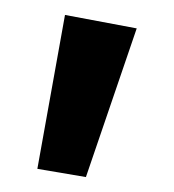

<svg xmlns="http://www.w3.org/2000/svg" viewBox="-20 -832 233 257"><path d="M30 -606 67 -812 163 -794 95 -595Z"/></svg>

Font: Fira Sans Variable
Style: Regular
Weight: 400
Designer: Carrois Corporate & Edenspiekermann AG
Foundry: Carrois Corporate GbR & Edenspiekermann AG
Version: Version 4.202